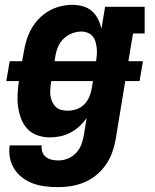

<svg xmlns="http://www.w3.org/2000/svg" viewBox="-20 -558 640 791"><path d="M220 213Q194 213 168 210Q142 207 118 198.5Q94 190 73.5 175Q53 160 39.5 139Q26 118 21 92.5Q16 67 20 41H152Q150 55 154.5 68Q159 81 169.5 89Q180 97 193 100Q206 103 220 103Q240 103 259 95.5Q278 88 292.5 73Q307 58 314.5 39Q322 20 325 1L337 -72Q325 -54 307.5 -38Q290 -22 270 -11.5Q250 -1 228.5 3.5Q207 8 185 8Q159 8 134.5 -0.5Q110 -9 93 -27Q76 -45 67 -69Q58 -93 54.5 -118.5Q51 -144 52.5 -171Q54 -198 58 -224H6L20 -306H71L78 -344Q82 -369 89.5 -393Q97 -417 109.5 -439.5Q122 -462 140.5 -481Q159 -500 181.5 -513Q204 -526 229 -532Q254 -538 278 -538Q301 -538 322 -532Q343 -526 358.5 -512.5Q374 -499 383.5 -480Q393 -461 398 -440L413 -530H576V-420H528L509 -306H569L555 -224H496L456 19Q451 46 441.5 72Q432 98 415.5 121.5Q399 145 376.5 163.5Q354 182 327.5 193Q301 204 274 208.5Q247 213 220 213ZM205 -306H376Q378 -319 379 -333Q380 -347 378.5 -360Q377 -373 373.5 -385.5Q370 -398 362 -408Q354 -418 341.5 -423Q329 -428 316 -428Q296 -428 276.5 -420.5Q257 -413 242 -398.5Q227 -384 219 -365Q211 -346 208 -326ZM258 -102Q276 -102 293.5 -107.5Q311 -113 324.5 -125.5Q338 -138 346 -155Q354 -172 357 -189L363 -224H191L190 -216Q188 -203 187 -189Q186 -175 188 -162.5Q190 -150 195.5 -138Q201 -126 210 -117.5Q219 -109 231.5 -105.5Q244 -102 258 -102Z"/></svg>

Font: Iosevka Curly Slab XBdExObl
Style: Regular
Weight: 800
Width: 7
Italic angle: -9°
Monospace: yes
Designer: Belleve Invis
Foundry: Belleve Invis
Version: Version 11.1.0; ttfautohint (v1.8.3)